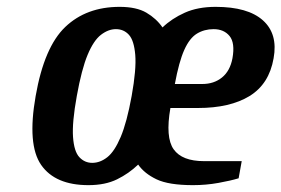

<svg xmlns="http://www.w3.org/2000/svg" viewBox="-20 -530 821 560"><path d="M238 10Q141 10 100 -49Q59 -108 84 -250Q109 -393 170.5 -451.5Q232 -510 329 -510Q378 -510 407 -493Q436 -476 454 -450Q481 -476 519 -493Q557 -510 609 -510Q703 -510 747 -470.5Q791 -431 778 -360Q765 -285 708 -250Q651 -215 557 -215H477Q462 -129 486.5 -94.5Q511 -60 575 -60H685L676 -10Q653 -3 617 3.5Q581 10 543 10Q472 10 436.5 -7Q401 -24 383 -50Q356 -24 321.5 -7Q287 10 238 10ZM249 -55Q272 -55 293 -71.5Q314 -88 332 -130.5Q350 -173 364 -250Q378 -328 374.5 -370Q371 -412 356 -428.5Q341 -445 318 -445Q296 -445 274.5 -428.5Q253 -412 235.5 -370Q218 -328 204 -250Q190 -173 193 -130.5Q196 -88 211.5 -71.5Q227 -55 249 -55ZM490 -285H570Q604 -285 627.5 -304Q651 -323 658 -360Q666 -405 649.5 -425Q633 -445 603 -445Q576 -445 554.5 -432Q533 -419 517.5 -384.5Q502 -350 490 -285Z"/></svg>

Font: Cuprum
Style: Bold Italic
Weight: 700
Italic angle: -10°
Designer: Jovanny Lemonad
Foundry: Jovanny Lemonad
Version: Version 3.000